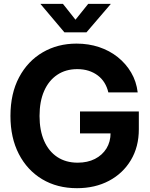

<svg xmlns="http://www.w3.org/2000/svg" viewBox="-20 -965 779 996"><path d="M379.4 11.2Q276.4 11.2 198.7 -35.4Q121.1 -82 77.6 -166.3Q34.2 -250.5 34.2 -363.3Q34.2 -480 79.1 -564.2Q124 -648.4 201.7 -693.6Q279.3 -738.8 377 -738.8Q439.5 -738.8 493.9 -720.7Q548.3 -702.6 590.8 -668.7Q633.3 -634.8 660.4 -588.6Q687.5 -542.5 694.3 -485.8H542Q535.6 -513.2 522 -535.4Q508.3 -557.6 487.3 -573.5Q466.3 -589.4 439.7 -597.9Q413.1 -606.4 380.9 -606.4Q320.8 -606.4 276.9 -576.9Q232.9 -547.4 209 -493.2Q185.1 -439 185.1 -363.3Q185.1 -288.6 209 -234.1Q232.9 -179.7 277.3 -150.4Q321.8 -121.1 382.8 -121.1Q434.1 -121.1 472.4 -140.6Q510.7 -160.2 532.2 -194.8Q553.7 -229.5 553.7 -275.9L588.4 -272.9H395V-386.7H700.2V-294.4Q700.2 -203.1 658.9 -134.3Q617.7 -65.4 545.4 -27.1Q473.1 11.2 379.4 11.2ZM306.6 -944.8 371.6 -862.8 437.5 -944.8H554.2V-943.8L428.7 -797.4H314L190.4 -943.8V-944.8Z"/></svg>

Font: Inter 28pt
Style: Bold
Weight: 700
Designer: Rasmus Andersson
Foundry: rsms
Version: Version 4.001;git-66647c0bb